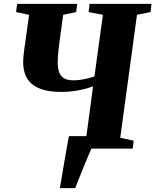

<svg xmlns="http://www.w3.org/2000/svg" viewBox="-20 -763 798 986"><path d="M287.5 203Q293 171.5 299.5 132.2Q306 93 312.8 53.8Q319.5 14.5 325.2 -17Q331 -48.5 334 -64H460.5L449.5 0Q443.5 13 432.5 39Q421.5 65 408.8 96Q396 127 384.8 155.8Q373.5 184.5 366.5 203ZM327 0 333 -40.5 422.5 -55.5 458 -319.5Q434.5 -311 408 -304.5Q381.5 -298 353.2 -294.5Q325 -291 295 -291Q234 -291 195.5 -304Q157 -317 136 -338.8Q115 -360.5 107 -387.5Q99 -414.5 99 -442.5Q99 -459.5 100.8 -477Q102.5 -494.5 104.5 -508.5L129.5 -687L62.5 -701L68 -743H376.5L371 -701L304.5 -687L289.5 -577.5Q284 -540 280.2 -505Q276.5 -470 276.5 -444Q276.5 -411 284.5 -390.5Q292.5 -370 310.2 -360.2Q328 -350.5 356.5 -350.5Q373.5 -350.5 393.2 -353.2Q413 -356 432 -360.8Q451 -365.5 465 -370.5L508.5 -687L435 -701L440 -743H758L753 -701L683.5 -687L597.5 -55.5L666.5 -40.5L661.5 0Z"/></svg>

Font: Merriweather 60pt Black
Style: Italic
Weight: 900
Italic angle: -7.8°
Version: Version 2.101